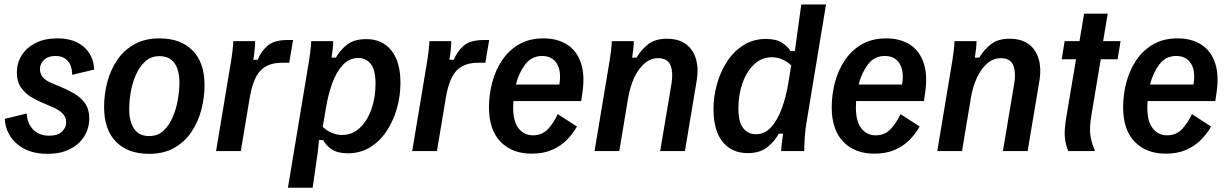

<svg xmlns="http://www.w3.org/2000/svg" viewBox="-20 -687 5582 873"><path d="M195.8 12.5Q110 12.5 57.9 -32.1Q5.8 -76.7 1.7 -146.7L101.7 -170.8Q103.3 -125.8 130.8 -97.9Q158.3 -70 204.2 -70Q241.7 -70 261.2 -87.9Q280.8 -105.8 280.8 -130.8Q280.8 -155 263.8 -171.7Q246.7 -188.3 217.5 -200.8L174.2 -219.2Q148.3 -230 121.2 -246.2Q94.2 -262.5 75.4 -289.2Q56.7 -315.8 56.7 -357.5Q56.7 -400 78.3 -435Q100 -470 141.2 -491.2Q182.5 -512.5 240.8 -512.5Q316.7 -512.5 360.8 -474.2Q405 -435.8 408.3 -370.8L308.3 -346.7Q308.3 -385 289.2 -408.8Q270 -432.5 231.7 -432.5Q198.3 -432.5 180 -414.6Q161.7 -396.7 161.7 -373.3Q161.7 -350 175.8 -334.6Q190 -319.2 213.3 -310L255 -292.5Q286.7 -279.2 316.7 -262.1Q346.7 -245 366.2 -217.9Q385.8 -190.8 385.8 -148.3Q385.8 -104.2 363.3 -67.5Q340.8 -30.8 298.3 -9.2Q255.8 12.5 195.8 12.5Z M658.3 12.5Q560.8 12.5 507.1 -42.9Q453.3 -98.3 453.3 -200.8Q453.3 -256.7 467.5 -312.1Q481.7 -367.5 512.1 -412.9Q542.5 -458.3 590.4 -485.4Q638.3 -512.5 705 -512.5Q801.7 -512.5 855.8 -457.5Q910 -402.5 910 -300Q910 -243.3 895.4 -187.9Q880.8 -132.5 850.4 -87.1Q820 -41.7 772.1 -14.6Q724.2 12.5 658.3 12.5ZM658.3 -68.3Q697.5 -68.3 723.8 -92.9Q750 -117.5 765.8 -155.4Q781.7 -193.3 788.8 -235Q795.8 -276.7 795.8 -310.8Q795.8 -369.2 772.9 -400.4Q750 -431.7 705 -431.7Q665.8 -431.7 639.6 -407.1Q613.3 -382.5 597.1 -345Q580.8 -307.5 574.2 -266.2Q567.5 -225 567.5 -190.8Q567.5 -134.2 590 -101.3Q612.5 -68.3 658.3 -68.3Z M962.5 0 1025.8 -380Q1032.5 -417.5 1036.7 -451.2Q1040.8 -485 1040.8 -500H1140Q1140 -483.3 1137.9 -460.8Q1135.8 -438.3 1131.7 -415H1151.7Q1165.8 -451.7 1195.8 -478.3Q1225.8 -505 1286.7 -505H1312.5L1295 -401.7H1262.5Q1198.3 -401.7 1164.2 -365.8Q1130 -330 1115 -240L1075 0Z M1289.2 166.7 1380 -380Q1386.7 -417.5 1390.8 -451.2Q1395 -485 1395 -500H1495Q1495 -483.3 1492.9 -464.6Q1490.8 -445.8 1487.5 -425H1507.5Q1523.3 -455.8 1556.2 -482.5Q1589.2 -509.2 1645.8 -509.2Q1717.5 -509.2 1759.2 -457.9Q1800.8 -406.7 1800.8 -310.8Q1800.8 -250.8 1784.6 -193.8Q1768.3 -136.7 1737.5 -90.4Q1706.7 -44.2 1662.5 -17.1Q1618.3 10 1562.5 10Q1515 10 1488.3 -7.9Q1461.7 -25.8 1450 -50H1430Q1429.2 -37.5 1427.1 -16.2Q1425 5 1418.3 50L1401.7 166.7ZM1535.8 -73.3Q1581.7 -73.3 1615.8 -105.4Q1650 -137.5 1668.8 -190.4Q1687.5 -243.3 1687.5 -306.7Q1687.5 -369.2 1665.8 -396.2Q1644.2 -423.3 1609.2 -423.3Q1567.5 -423.3 1537.9 -390.8Q1508.3 -358.3 1490 -306.7Q1471.7 -255 1462.5 -198.3L1447.5 -110Q1464.2 -94.2 1486.7 -83.8Q1509.2 -73.3 1535.8 -73.3Z M1854.2 0 1917.5 -380Q1924.2 -417.5 1928.3 -451.2Q1932.5 -485 1932.5 -500H2031.7Q2031.7 -483.3 2029.6 -460.8Q2027.5 -438.3 2023.3 -415H2043.3Q2057.5 -451.7 2087.5 -478.3Q2117.5 -505 2178.3 -505H2204.2L2186.7 -401.7H2154.2Q2090 -401.7 2055.8 -365.8Q2021.7 -330 2006.7 -240L1966.7 0Z M2397.5 11.7Q2308.3 11.7 2255.8 -42.5Q2203.3 -96.7 2203.3 -199.2Q2203.3 -255.8 2217.9 -311.7Q2232.5 -367.5 2262.9 -412.9Q2293.3 -458.3 2340 -485.4Q2386.7 -512.5 2451.7 -512.5Q2514.2 -512.5 2558.8 -484.2Q2603.3 -455.8 2622.1 -398.8Q2640.8 -341.7 2626.7 -255.8L2622.5 -227.5H2314.2Q2313.3 -212.5 2313.3 -198.3Q2313.3 -134.2 2338.3 -102.9Q2363.3 -71.7 2403.3 -71.7Q2445.8 -71.7 2472.9 -101.7Q2500 -131.7 2515.8 -168.3L2603.3 -111.7Q2585 -79.2 2557.1 -50.8Q2529.2 -22.5 2489.6 -5.4Q2450 11.7 2397.5 11.7ZM2445 -432.5Q2396.7 -432.5 2367.5 -393.3Q2338.3 -354.2 2325.8 -302.5H2523.3Q2533.3 -364.2 2511.7 -398.3Q2490 -432.5 2445 -432.5Z M2683.3 0 2746.7 -380Q2753.3 -417.5 2757.5 -451.2Q2761.7 -485 2761.7 -500H2861.7Q2861.7 -483.3 2859.6 -464.6Q2857.5 -445.8 2854.2 -425H2874.2Q2896.7 -462.5 2928.3 -486.7Q2960 -510.8 3011.7 -510.8Q3066.7 -510.8 3099.6 -485.8Q3132.5 -460.8 3144.6 -418.3Q3156.7 -375.8 3148.3 -323.3L3094.2 0H2981.7L3033.3 -307.5Q3041.7 -359.2 3028.3 -390.8Q3015 -422.5 2972.5 -422.5Q2937.5 -422.5 2909.6 -397.9Q2881.7 -373.3 2862.9 -332.1Q2844.2 -290.8 2835.8 -240L2795.8 0Z M3380 9.2Q3307.5 9.2 3265.8 -42.1Q3224.2 -93.3 3224.2 -190Q3224.2 -249.2 3240.4 -306.2Q3256.7 -363.3 3287.5 -409.6Q3318.3 -455.8 3362.5 -482.9Q3406.7 -510 3462.5 -510Q3510 -510 3536.2 -492.5Q3562.5 -475 3574.2 -455H3594.2L3623.3 -666.7H3735.8L3647.5 -132.5Q3641.7 -100 3639.2 -63.3Q3636.7 -26.7 3636.7 0H3531.7Q3532.5 -16.7 3535 -38.3Q3537.5 -60 3540.8 -79.2H3520.8Q3503.3 -45.8 3469.6 -18.3Q3435.8 9.2 3380 9.2ZM3416.7 -76.7Q3457.5 -76.7 3486.7 -109.2Q3515.8 -141.7 3534.6 -193.3Q3553.3 -245 3563.3 -302.5L3577.5 -390Q3560.8 -405.8 3538.3 -416.2Q3515.8 -426.7 3489.2 -426.7Q3443.3 -426.7 3409.2 -394.6Q3375 -362.5 3356.2 -309.6Q3337.5 -256.7 3337.5 -194.2Q3337.5 -130.8 3359.6 -103.8Q3381.7 -76.7 3416.7 -76.7Z M3955.8 11.7Q3866.7 11.7 3814.2 -42.5Q3761.7 -96.7 3761.7 -199.2Q3761.7 -255.8 3776.2 -311.7Q3790.8 -367.5 3821.2 -412.9Q3851.7 -458.3 3898.3 -485.4Q3945 -512.5 4010 -512.5Q4072.5 -512.5 4117.1 -484.2Q4161.7 -455.8 4180.4 -398.8Q4199.2 -341.7 4185 -255.8L4180.8 -227.5H3872.5Q3871.7 -212.5 3871.7 -198.3Q3871.7 -134.2 3896.7 -102.9Q3921.7 -71.7 3961.7 -71.7Q4004.2 -71.7 4031.2 -101.7Q4058.3 -131.7 4074.2 -168.3L4161.7 -111.7Q4143.3 -79.2 4115.4 -50.8Q4087.5 -22.5 4047.9 -5.4Q4008.3 11.7 3955.8 11.7ZM4003.3 -432.5Q3955 -432.5 3925.8 -393.3Q3896.7 -354.2 3884.2 -302.5H4081.7Q4091.7 -364.2 4070 -398.3Q4048.3 -432.5 4003.3 -432.5Z M4241.7 0 4305 -380Q4311.7 -417.5 4315.8 -451.2Q4320 -485 4320 -500H4420Q4420 -483.3 4417.9 -464.6Q4415.8 -445.8 4412.5 -425H4432.5Q4455 -462.5 4486.7 -486.7Q4518.3 -510.8 4570 -510.8Q4625 -510.8 4657.9 -485.8Q4690.8 -460.8 4702.9 -418.3Q4715 -375.8 4706.7 -323.3L4652.5 0H4540L4591.7 -307.5Q4600 -359.2 4586.7 -390.8Q4573.3 -422.5 4530.8 -422.5Q4495.8 -422.5 4467.9 -397.9Q4440 -373.3 4421.2 -332.1Q4402.5 -290.8 4394.2 -240L4354.2 0Z M4837.5 0Q4825.8 -26.7 4822.1 -59.2Q4818.3 -91.7 4827.5 -149.2L4872.5 -417.5H4807.5L4820.8 -500H4888.3L4909.2 -625H5016.7L4995.8 -500H5075L5061.7 -417.5H4985L4942.5 -163.3Q4932.5 -105.8 4938.3 -68.8Q4944.2 -31.7 4957.5 -5V0Z M5280.8 11.7Q5191.7 11.7 5139.2 -42.5Q5086.7 -96.7 5086.7 -199.2Q5086.7 -255.8 5101.2 -311.7Q5115.8 -367.5 5146.2 -412.9Q5176.7 -458.3 5223.3 -485.4Q5270 -512.5 5335 -512.5Q5397.5 -512.5 5442.1 -484.2Q5486.7 -455.8 5505.4 -398.8Q5524.2 -341.7 5510 -255.8L5505.8 -227.5H5197.5Q5196.7 -212.5 5196.7 -198.3Q5196.7 -134.2 5221.7 -102.9Q5246.7 -71.7 5286.7 -71.7Q5329.2 -71.7 5356.2 -101.7Q5383.3 -131.7 5399.2 -168.3L5486.7 -111.7Q5468.3 -79.2 5440.4 -50.8Q5412.5 -22.5 5372.9 -5.4Q5333.3 11.7 5280.8 11.7ZM5328.3 -432.5Q5280 -432.5 5250.8 -393.3Q5221.7 -354.2 5209.2 -302.5H5406.7Q5416.7 -364.2 5395 -398.3Q5373.3 -432.5 5328.3 -432.5Z"/></svg>

Font: Familjen Grotesk Medium
Style: Italic
Weight: 500
Italic angle: -9.46201°
Designer: Anders Wikstroem, Jonas Baeckman, Matilda Gysing, Kristian Moeller
Foundry: Familjen STHLM AB
Version: Version 2.002; ttfautohint (v1.8.4.7-5d5b)